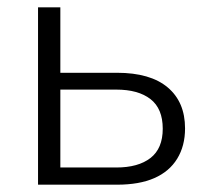

<svg xmlns="http://www.w3.org/2000/svg" viewBox="-20 -505 570 525"><path d="M84 0V-485H145V-306H300Q391 -306 438.5 -266Q486 -226 486 -154Q486 -106 464.5 -71Q443 -36 402 -18Q361 0 300 0ZM145 -47H298Q358 -47 391.5 -73Q425 -99 425 -153Q425 -208 391.5 -234Q358 -260 298 -260H145Z"/></svg>

Font: Nunito Sans 12pt Light
Style: Regular
Weight: 300
Designer: Vernon Adams
Foundry: Vernon Adams
Version: Version 3.101;gftools[0.9.27]